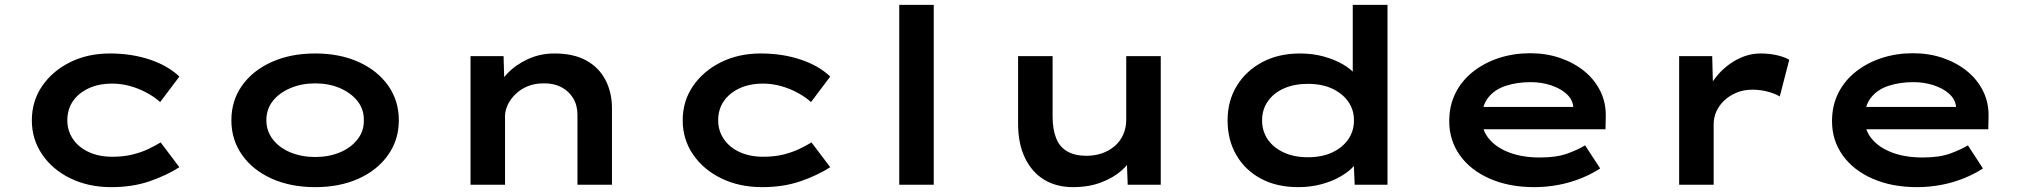

<svg xmlns="http://www.w3.org/2000/svg" viewBox="-20 -760 8320 790"><path d="M438 10Q344 10 270 -26Q196 -62 153.5 -124.5Q111 -187 111 -265Q111 -344 153.5 -406Q196 -468 268.5 -504Q341 -540 432 -540Q521 -540 596 -515Q671 -490 718 -445L639 -340Q616 -361 583.5 -378.5Q551 -396 515 -406Q479 -416 442 -416Q386 -416 344.5 -396.5Q303 -377 280 -343.5Q257 -310 257 -265Q257 -222 280.5 -187.5Q304 -153 346 -134Q388 -115 442 -115Q488 -115 524.5 -124Q561 -133 589.5 -146.5Q618 -160 641 -174L718 -72Q665 -38 595 -14Q525 10 438 10Z M1277 10Q1176 10 1098 -25Q1020 -60 976 -122.5Q932 -185 932 -265Q932 -346 976 -408Q1020 -470 1098 -505Q1176 -540 1277 -540Q1378 -540 1455.5 -505Q1533 -470 1577 -408Q1621 -346 1621 -265Q1621 -185 1577 -122.5Q1533 -60 1455.5 -25Q1378 10 1277 10ZM1277 -114Q1333 -114 1378.5 -133Q1424 -152 1451 -186.5Q1478 -221 1477 -265Q1478 -310 1451 -344Q1424 -378 1378.5 -397.5Q1333 -417 1277 -417Q1221 -417 1175 -397.5Q1129 -378 1102.5 -344.5Q1076 -311 1076 -265Q1076 -221 1102.5 -186.5Q1129 -152 1175 -133Q1221 -114 1277 -114Z M1916 0V-529H2052L2056 -389L2015 -381Q2033 -421 2067 -457Q2101 -493 2151.5 -516.5Q2202 -540 2262 -540Q2340 -540 2392.5 -511Q2445 -482 2471.5 -430.5Q2498 -379 2498 -315V0H2356V-288Q2356 -327 2338 -356.5Q2320 -386 2288.5 -402Q2257 -418 2216 -417Q2180 -417 2151 -405Q2122 -393 2101 -372.5Q2080 -352 2069 -328.5Q2058 -305 2058 -282V0H1987Q1955 0 1937 0Q1919 0 1916 0Z M3116 10Q3022 10 2948 -26Q2874 -62 2831.5 -124.5Q2789 -187 2789 -265Q2789 -344 2831.5 -406Q2874 -468 2946.5 -504Q3019 -540 3110 -540Q3199 -540 3274 -515Q3349 -490 3396 -445L3317 -340Q3294 -361 3261.5 -378.5Q3229 -396 3193 -406Q3157 -416 3120 -416Q3064 -416 3022.5 -396.5Q2981 -377 2958 -343.5Q2935 -310 2935 -265Q2935 -222 2958.5 -187.5Q2982 -153 3024 -134Q3066 -115 3120 -115Q3166 -115 3202.5 -124Q3239 -133 3267.5 -146.5Q3296 -160 3319 -174L3396 -72Q3343 -38 3273 -14Q3203 10 3116 10Z M3680 0V-740H3822V0Z M4395 10Q4327 10 4276.5 -20.5Q4226 -51 4197.5 -110Q4169 -169 4169 -251V-529H4311V-282Q4311 -228 4325.5 -191.5Q4340 -155 4371.5 -137Q4403 -119 4450 -119Q4484 -119 4513.5 -129Q4543 -139 4566 -158.5Q4589 -178 4601.5 -206Q4614 -234 4614 -268V-529H4756V0H4620L4616 -109L4641 -121Q4630 -90 4596 -59.5Q4562 -29 4511 -9.5Q4460 10 4395 10Z M5322 10Q5233 10 5168 -25Q5103 -60 5067 -122Q5031 -184 5031 -265Q5031 -345 5069 -407Q5107 -469 5174 -504.5Q5241 -540 5329 -540Q5381 -540 5426.5 -527.5Q5472 -515 5506 -495Q5540 -475 5560 -450.5Q5580 -426 5582 -402L5546 -395V-740H5689V0H5554L5548 -138L5576 -129Q5574 -104 5553 -79.5Q5532 -55 5497 -34.5Q5462 -14 5417 -2Q5372 10 5322 10ZM5361 -113Q5419 -113 5461 -132.5Q5503 -152 5527 -186Q5551 -220 5551 -265Q5551 -309 5527 -342.5Q5503 -376 5461 -395.5Q5419 -415 5361 -415Q5305 -415 5262.5 -396Q5220 -377 5196.5 -343Q5173 -309 5173 -265Q5173 -220 5196.5 -186Q5220 -152 5262.5 -132.5Q5305 -113 5361 -113Z M6293 10Q6189 10 6109.5 -25Q6030 -60 5986.5 -121.5Q5943 -183 5943 -261Q5943 -326 5969 -377.5Q5995 -429 6041.5 -465.5Q6088 -502 6148 -521.5Q6208 -541 6276 -541Q6342 -541 6399 -521.5Q6456 -502 6499 -467Q6542 -432 6565.5 -383.5Q6589 -335 6587 -277L6586 -228H6049L6026 -320H6469L6453 -302V-324Q6449 -353 6424 -375Q6399 -397 6360.5 -409.5Q6322 -422 6278 -422Q6222 -422 6176 -407Q6130 -392 6103.5 -358.5Q6077 -325 6077 -272Q6077 -225 6106.5 -189Q6136 -153 6190 -132.5Q6244 -112 6316 -112Q6385 -112 6430 -128.5Q6475 -145 6502 -162L6564 -67Q6531 -45 6487 -27Q6443 -9 6393.5 0.5Q6344 10 6293 10Z M6889 0V-529H7025L7030 -338L6991 -346Q7006 -400 7041.5 -444Q7077 -488 7125 -514Q7173 -540 7225 -540Q7259 -540 7290.5 -533Q7322 -526 7342 -514L7303 -363Q7284 -375 7253 -383Q7222 -391 7191 -391Q7154 -391 7124.5 -378.5Q7095 -366 7074 -346Q7053 -326 7042 -301Q7031 -276 7031 -250V0Z M7868 10Q7764 10 7684.5 -25Q7605 -60 7561.5 -121.5Q7518 -183 7518 -261Q7518 -326 7544 -377.5Q7570 -429 7616.5 -465.5Q7663 -502 7723 -521.5Q7783 -541 7851 -541Q7917 -541 7974 -521.5Q8031 -502 8074 -467Q8117 -432 8140.5 -383.5Q8164 -335 8162 -277L8161 -228H7624L7601 -320H8044L8028 -302V-324Q8024 -353 7999 -375Q7974 -397 7935.5 -409.5Q7897 -422 7853 -422Q7797 -422 7751 -407Q7705 -392 7678.5 -358.5Q7652 -325 7652 -272Q7652 -225 7681.5 -189Q7711 -153 7765 -132.5Q7819 -112 7891 -112Q7960 -112 8005 -128.5Q8050 -145 8077 -162L8139 -67Q8106 -45 8062 -27Q8018 -9 7968.5 0.5Q7919 10 7868 10Z"/></svg>

Font: Lexend Tera SemiBold
Style: Regular
Weight: 600
Version: Version 1.007